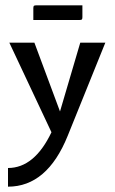

<svg xmlns="http://www.w3.org/2000/svg" viewBox="-20 -500 430 720"><path d="M105 -425V-469Q105 -476 107 -478Q109 -480 116 -480H289V-436Q289 -429 287 -427Q285 -425 278 -425ZM15 -340H109L205 -82L281 -340H375L234 9Q157 200 10 200V130Q109 130 173 -4Z"/></svg>

Font: Glametrix
Style: Bold
Weight: 700
Designer: gluk
Foundry: gluk
Version: Version 0.40